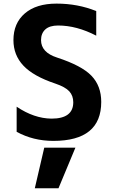

<svg xmlns="http://www.w3.org/2000/svg" viewBox="-20 -761 622 1053"><path d="M222.7 48.8H393.6L300.8 271.5H170.9ZM205.1 -541Q205.1 -473.6 293 -445.3Q427.7 -401.4 481.4 -345.7Q535.2 -290 535.2 -202.1Q535.2 11.7 272.5 11.7Q162.1 11.7 71.3 -38.1V-175.8Q167 -111.3 262.7 -110.4Q381.8 -110.4 381.8 -200.2Q381.8 -236.3 359.9 -260.3Q337.9 -284.2 283.2 -302.7Q163.1 -342.8 108.4 -400.9Q53.7 -459 53.7 -541Q53.7 -633.8 116.2 -687.5Q178.7 -741.2 290 -741.2Q407.2 -741.2 507.8 -700.2V-565.4Q400.4 -621.1 298.8 -621.1Q252 -621.1 228.5 -599.6Q205.1 -578.1 205.1 -541Z"/></svg>

Font: Nasu
Style: Bold
Weight: 700
Designer: Ryoko NISHIZUKA (kana &amp; ideographs); Paul D. Hunt (Latin, Greek &amp; Cyrillic); Wenlong ZHANG (bopomofo); Sandoll C
Version: Version 2014.1215